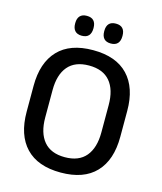

<svg xmlns="http://www.w3.org/2000/svg" viewBox="-122 -907 850 1008"><g transform="rotate(15 303.5 -403.0)"><path d="M303.5 13Q178.5 13 113.8 -55Q49 -123 49 -249.5V-390Q49 -516 113.8 -584Q178.5 -652 303.5 -652Q428.5 -652 493.2 -584Q558 -516 558 -390V-249.5Q558 -123 493.2 -55Q428.5 13 303.5 13ZM303.5 -70.5Q379.5 -70.5 417.8 -116.2Q456 -162 456 -245.5V-394Q456 -478 417.8 -523.2Q379.5 -568.5 303.5 -568.5Q227.5 -568.5 189.2 -523.2Q151 -478 151 -394V-245.5Q151 -162 189.2 -116.2Q227.5 -70.5 303.5 -70.5ZM224.5 -709.5Q200 -709.5 187.5 -723.2Q175 -737 175 -762V-765.5Q175 -790.5 187.5 -804Q200 -817.5 224.5 -817.5Q250 -817.5 262.2 -804Q274.5 -790.5 274.5 -765.5V-762Q274.5 -737 262.2 -723.2Q250 -709.5 224.5 -709.5ZM382.5 -709.5Q357.5 -709.5 345.2 -723.2Q333 -737 333 -762V-765.5Q333 -790.5 345.2 -804Q357.5 -817.5 382.5 -817.5Q407.5 -817.5 419.8 -804Q432 -790.5 432 -765.5V-762Q432 -737 419.8 -723.2Q407.5 -709.5 382.5 -709.5Z"/></g></svg>

Font: Anek Telugu Medium Medium
Style: Regular
Weight: 500
Version: Version 1.003